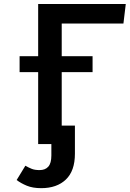

<svg xmlns="http://www.w3.org/2000/svg" viewBox="-20 -728 655 970"><path d="M188.2 222.6Q145.6 222.6 115.6 210.3Q85.6 197.9 64.1 181.5L108.2 109.2Q125.1 119 140.5 125.1Q155.9 131.3 180 131.3Q208.7 131.3 224.1 113.8Q239.5 96.4 239.5 57.4V0H172.8V-363.6H79V-444.1H172.8V-707.7H615.4L603.6 -609.2H291.8V-444.1H447.7V-363.6H291.8V-93.3H358.5V48.7Q358.5 135.4 312.8 179Q267.2 222.6 188.2 222.6Z"/></svg>

Font: Fira Code Medium
Style: Regular
Weight: 500
Designer: Carrois Corporate, Edenspiekermann AG, Nikita Prokopov
Foundry: Carrois Corporate, Edenspiekermann AG, Nikita Prokopov
Version: Version 6.002